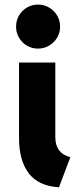

<svg xmlns="http://www.w3.org/2000/svg" viewBox="-20 -794 352 822"><path d="M61.5 -203.1V-526.4H216.8V-206.1Q217.3 -137.2 281.2 -121.1L232.4 7.8Q144.5 2.4 103 -52.2Q61.5 -106.9 61.5 -203.1ZM48.8 -679.7Q48.8 -706.1 61.3 -727.5Q73.7 -749 95.2 -761.7Q116.7 -774.4 142.6 -774.4Q168.5 -774.4 190.2 -761.7Q211.9 -749 224.6 -727.5Q237.3 -706.1 237.3 -679.7Q237.3 -654.3 224.6 -632.8Q211.9 -611.3 190.2 -598.6Q168.5 -585.9 142.6 -585.9Q116.7 -585.9 95.2 -598.6Q73.7 -611.3 61.3 -632.8Q48.8 -654.3 48.8 -679.7Z"/></svg>

Font: Reddit Sans Strawberry ExBold
Style: Regular
Weight: 800
Designer: Stephen Hutchings
Foundry: Reddit
Version: Version 1.013